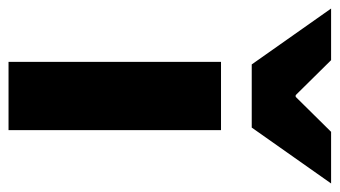

<svg xmlns="http://www.w3.org/2000/svg" viewBox="-257 -603 796 450"><g transform="rotate(90 141.0 -378.0)"><path d="M61 0V-498H221V0ZM67 -570 -64 -756H57L139 -673H143L225 -756H346L215 -570Z"/></g></svg>

Font: Source Sans 3 ExtraLight ExtraBold
Style: Regular
Weight: 800
Version: Version 3.052;hotconv 1.1.0;makeotfexe 2.6.0